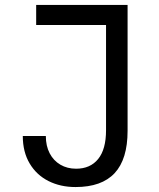

<svg xmlns="http://www.w3.org/2000/svg" viewBox="-20 -745 640 775"><path d="M72 -196H165Q165 -156 180.5 -126.2Q196 -96.5 223.8 -80.2Q251.5 -64 287 -64Q344.5 -64 376.2 -103.2Q408 -142.5 408 -219V-644H126V-725H495V-217Q495 -102.5 442.8 -46.2Q390.5 10 285 10Q224 10 175.8 -14.2Q127.5 -38.5 99.8 -85Q72 -131.5 72 -196Z"/></svg>

Font: JuliaMono
Style: Regular
Weight: 400
Monospace: yes
Designer: cormullion
Foundry: corm
Version: Version 0.055; ttfautohint (v1.8.4)